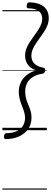

<svg xmlns="http://www.w3.org/2000/svg" viewBox="-20 -1095 430 1615"><path d="M27 75Q18 75 15.5 68Q13 61 14 50Q16 36 21 30.5Q26 25 35 25Q83 25 118 9.5Q153 -6 172 -35.5Q191 -65 191 -106Q190 -127 185 -146.5Q180 -166 172 -185.5Q164 -205 156.5 -226.5Q149 -248 143.5 -272.5Q138 -297 138 -325Q138 -366 155 -402Q172 -438 205.5 -464.5Q239 -491 287 -503Q255 -512 233.5 -530.5Q212 -549 201.5 -574Q191 -599 191 -625Q191 -657 201.5 -685Q212 -713 228.5 -738.5Q245 -764 263 -788.5Q281 -813 297.5 -837.5Q314 -862 324.5 -887Q335 -912 335 -939Q335 -981 304.5 -1003Q274 -1025 218 -1025Q209 -1025 206 -1031.5Q203 -1038 205 -1050Q207 -1064 211.5 -1069.5Q216 -1075 225 -1075Q276 -1075 313 -1060Q350 -1045 370 -1015.5Q390 -986 390 -943Q390 -912 379.5 -884Q369 -856 352 -830Q335 -804 316.5 -778.5Q298 -753 281.5 -728.5Q265 -704 254.5 -678Q244 -652 244 -625Q244 -599 255.5 -578.5Q267 -558 289.5 -544.5Q312 -531 345 -525Q354 -523 357.5 -518.5Q361 -514 359 -500Q357 -487 351.5 -482Q346 -477 337 -475Q290 -468 257.5 -448Q225 -428 208.5 -397Q192 -366 192 -326Q192 -299 197 -276.5Q202 -254 210 -234Q218 -214 226 -194.5Q234 -175 239.5 -153.5Q245 -132 245 -106Q245 -50 217 -10Q189 30 140 52.5Q91 75 27 75ZM0 490H374V500H0ZM0 -20H374V0H0ZM0 -505H374V-500H0ZM0 -1010H374V-1000H0Z"/></svg>

Font: Playwrite ZA Guides
Style: Regular
Weight: 400
Designer: Veronika Burian, José Scaglione
Foundry: TypeTogether
Version: Version 1.003